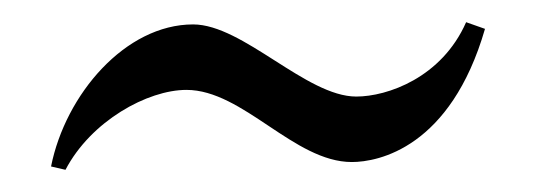

<svg xmlns="http://www.w3.org/2000/svg" viewBox="-20 -359 489 173"><path d="M26 -209 39 -206C62 -250 113 -278 148 -278C199 -278 245 -213 297 -213C321 -213 386 -226 417 -333L400 -339C378 -289 329 -272 301 -272C256 -272 199 -337 154 -337C93 -337 39 -274 26 -209Z"/></svg>

Font: Linux Libertine O C
Style: Regular
Weight: 400
Designer: Philipp H. Poll
Foundry: Philipp H. Poll
Version: Version 4.0.3